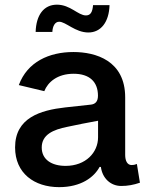

<svg xmlns="http://www.w3.org/2000/svg" viewBox="-20 -770 612 802"><path d="M227.1 11.7C318.8 11.7 373 -29.8 396 -72.8H401.4C407.7 -24.4 442.9 6.8 486.3 6.8C513.2 6.8 537.6 2.4 564.5 -6.8L551.8 -85C542.5 -81.5 537.6 -80.6 529.8 -80.6C511.2 -80.6 502.9 -99.1 502.9 -123V-363.3C502.9 -517.1 379.4 -552.7 286.6 -552.7C185.5 -552.7 94.2 -511.7 58.6 -414.6L165 -389.2C179.7 -426.3 218.8 -461.9 287.6 -461.9C354 -461.9 389.2 -428.2 389.2 -370.1C389.2 -343.8 376 -335 359.9 -333C334.5 -330.1 302.7 -327.1 252.4 -321.3C148.4 -309.6 43 -277.8 43 -154.3C43 -46.4 123 11.7 227.1 11.7ZM253.9 -77.1C196.3 -77.1 154.3 -103 154.3 -153.8C154.3 -207.5 202.1 -228.5 261.2 -240.2C298.8 -248.5 349.6 -258.3 389.6 -265.6V-196.3C389.6 -133.3 338.4 -77.1 253.9 -77.1ZM349.1 -634.3C401.4 -634.3 435.5 -677.7 437.5 -748.5H368.7C366.2 -718.8 357.9 -705.6 338.9 -705.6C306.2 -705.6 273.9 -750.5 217.8 -750.5C162.1 -750.5 130.9 -706.1 128.9 -636.7H198.7C199.7 -659.7 209 -679.2 227.1 -679.2C254.9 -679.2 294.4 -634.3 349.1 -634.3Z"/></svg>

Font: Raveo Medium
Style: Regular
Weight: 500
Designer: Jakub Foglar, Rasmus Andersson (Inter)
Foundry: Jakubfoglar.com
Version: Version 1.100;Glyphs 3.2.3 (3260)